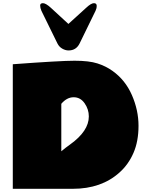

<svg xmlns="http://www.w3.org/2000/svg" viewBox="-20 -1182 924 1202"><path d="M239.3 -1114.3Q231.4 -1132.8 231.4 -1147.5Q231.4 -1162.1 249 -1162.1Q266.6 -1162.1 298.3 -1133.3L408.2 -1032.2L519.5 -1133.3Q550.3 -1162.1 567.9 -1162.1Q585.4 -1162.1 585.4 -1145.5Q585.4 -1128.9 578.1 -1114.3L478.5 -910.2Q457 -866.2 409.2 -866.2Q389.2 -866.2 369.4 -877.7Q349.6 -889.2 339.4 -910.2ZM60.1 -779.8Q356.4 -801.8 447 -801.8Q537.6 -801.8 590.1 -784.9Q642.6 -768.1 684.1 -738.3Q764.6 -681.2 805.9 -586.4Q847.2 -491.7 847.2 -394.5Q847.2 -297.4 815.7 -224.9Q784.2 -152.3 728.5 -102.5Q615.2 0 435.5 0Q435.1 0 434.1 0H60.1ZM363.8 -532.2V-234.9Q389.6 -256.8 419.9 -278.3Q536.1 -361.8 536.1 -453.1Q536.1 -497.6 509.8 -535.4Q483.4 -573.2 441.2 -573.2Q398.9 -573.2 363.8 -532.2Z"/></svg>

Font: Fz Rammetto One
Style: Regular
Weight: 400
Designer: Vernon Adams
Foundry: Vernon Adams
Version: Vit hóa bi c Thuy @ FontZin.Com